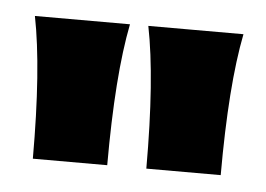

<svg xmlns="http://www.w3.org/2000/svg" viewBox="-30 -782 374 270"><g transform="rotate(5 157.0 -647.0)"><path d="M169.9 -747.1H304.2Q289.6 -673.8 289.6 -546.9H184.6Q184.6 -673.8 169.9 -747.1ZM9.8 -747.1H144Q129.4 -673.8 129.4 -546.9H24.4Q24.4 -673.8 9.8 -747.1Z"/></g></svg>

Font: Classica
Style: Bold
Weight: 700
Designer: Wojciech Kalinowski "wmk69" (wmk69@o2.pl)
Foundry: Wojciech Kalinowski "wmk69" (wmk69@o2.pl)
Version: Version 2.1.1; 2021-05-14